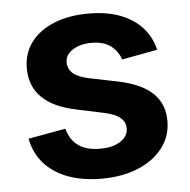

<svg xmlns="http://www.w3.org/2000/svg" viewBox="-45 -598 645 653"><g transform="rotate(-5 277.5 -271.5)"><path d="M276.4 10.7Q212.4 10.7 162.6 -7.6Q112.8 -25.9 81.3 -61.3Q49.8 -96.7 40.5 -146.5L168 -169.4Q178.7 -129.9 206.5 -110.6Q234.4 -91.3 279.8 -91.3Q324.2 -91.3 350.1 -108.6Q376 -126 376 -152.3Q376 -174.8 358.4 -189.2Q340.8 -203.6 304.2 -211.4L210.4 -231.4Q132.3 -247.6 93.8 -286.1Q55.2 -324.7 55.2 -385.3Q55.2 -436.5 83.5 -474.1Q111.8 -511.7 162.4 -532.2Q212.9 -552.7 279.8 -552.7Q343.3 -552.7 389.2 -534.9Q435.1 -517.1 463.6 -485.1Q492.2 -453.1 502.4 -409.7L380.9 -387.2Q372.1 -415 347.9 -433.8Q323.7 -452.6 281.7 -452.6Q243.7 -452.6 217.8 -436.3Q191.9 -419.9 191.9 -393.6Q191.9 -371.1 208.7 -356.2Q225.6 -341.3 265.6 -333L361.3 -313.5Q439.9 -296.9 478 -260.5Q516.1 -224.1 516.1 -166Q516.1 -113.3 485.4 -73.5Q454.6 -33.7 400.6 -11.5Q346.7 10.7 276.4 10.7Z"/></g></svg>

Font: Inter
Style: 650
Weight: 650
Designer: Rasmus Andersson
Foundry: rsms
Version: Version 4.001;git-66647c0bb